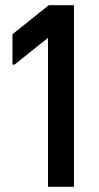

<svg xmlns="http://www.w3.org/2000/svg" viewBox="-20 -720 381 740"><path d="M165 0V-661L215 -614L36 -471H28V-588L168 -700H265V0Z"/></svg>

Font: Fustat SemiBold
Style: Regular
Weight: 600
Designer: Mohamed Gaber, Khaled Hosny, Laura Garcia Mut
Foundry: Kief Type Foundry, Alif Type Foundry, Hard Type Foundry
Version: Version 1.007